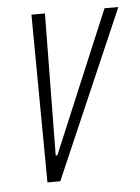

<svg xmlns="http://www.w3.org/2000/svg" viewBox="-43 -545 424 581"><g transform="rotate(-5 169.0 -255.0)"><path d="M78 0 74 -510H115L110 -79H115L296 -510H338L117 0Z"/></g></svg>

Font: Saira UltraCondensed ExtraLight
Style: Italic
Weight: 250
Width: 1
Italic angle: -12°
Designer: Hector Gatti with collaboration of the Omnibus-Type team
Foundry: Omnibus-Type
Version: Version 1.101